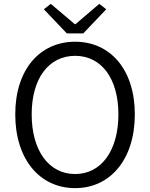

<svg xmlns="http://www.w3.org/2000/svg" viewBox="-20 -961 777 994"><path d="M369 13C550 13 678 -135 678 -369C678 -602 550 -745 369 -745C187 -745 59 -602 59 -369C59 -135 187 13 369 13ZM369 -60C233 -60 144 -181 144 -369C144 -556 233 -672 369 -672C504 -672 593 -556 593 -369C593 -181 504 -60 369 -60ZM326 -788H411L530 -913L494 -941L371 -836H367L243 -941L207 -913Z"/></svg>

Font: Noto Sans CJK SC DemiLight
Style: Regular
Weight: 350
Designer: Ryoko NISHIZUKA 西塚涼子 (kana, bopomofo & ideographs); Paul D. Hunt (Latin, Greek & Cyrillic); Sandoll Communications 산돌커뮤니
Foundry: Adobe
Version: Version 2.004;hotconv 1.0.118;makeotfexe 2.5.65603